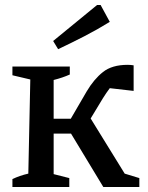

<svg xmlns="http://www.w3.org/2000/svg" viewBox="-20 -753 596 773"><path d="M30 0V-32Q59 -46 94 -54L102 -433L30 -450V-485H261V-453Q232 -440 196 -431V-275H265L329 -385Q358 -434 394.5 -463Q431 -492 494 -492Q505 -492 518 -490V-387L422 -398Q415 -389 408 -378.5Q401 -368 394 -357L345 -276L482 -54L541 -36V0H396L266 -215H196V-52L259 -36V0ZM214 -555 194 -588 371 -733H385L422 -665Q372 -634 319.5 -607Q267 -580 214 -555Z"/></svg>

Font: Piazzolla Medium
Style: Regular
Weight: 500
Designer: Juan Pablo del Peral
Foundry: Huerta Tipografica
Version: Version 1.330